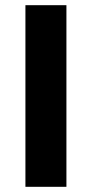

<svg xmlns="http://www.w3.org/2000/svg" viewBox="-20 -720 353 740"><path d="M78 0V-700H236V0Z"/></svg>

Font: Overpass Heavy
Style: Regular
Weight: 900
Designer: Delve Withrington, Thomas Jockin
Foundry: Delve Fonts
Version: Version 3.000;DELV;Overpass